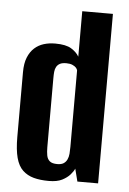

<svg xmlns="http://www.w3.org/2000/svg" viewBox="-49 -667 477 711"><g transform="rotate(5 190.0 -311.5)"><path d="M159 7Q127 7 103 0.5Q79 -6 62 -22Q45 -38 37 -68Q29 -98 29 -145V-386Q29 -419 38 -441Q47 -463 62 -476.5Q77 -490 96.5 -496Q116 -502 139 -502Q179 -502 199 -489.5Q219 -477 228 -461V-630H342V0H265L253 -47Q249 -37 238 -24.5Q227 -12 208.5 -2.5Q190 7 159 7ZM185 -58Q200 -58 208.5 -63.5Q217 -69 221.5 -78.5Q226 -88 227 -100Q228 -112 228 -126V-410Q227 -415 222.5 -420Q218 -425 209 -429Q200 -433 186 -433Q171 -433 162.5 -428.5Q154 -424 149.5 -416Q145 -408 144 -397.5Q143 -387 143 -374V-117Q143 -100 145.5 -86.5Q148 -73 157 -65.5Q166 -58 185 -58Z"/></g></svg>

Font: Alumni Sans Thin
Style: Bold
Weight: 700
Version: Version 1.018